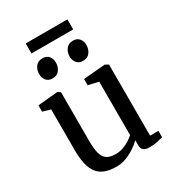

<svg xmlns="http://www.w3.org/2000/svg" viewBox="-218 -1044 1066 1177"><g transform="rotate(-30 314.5 -455.5)"><path d="M491.1 9.3Q463.5 9.3 449.7 -1.2Q435.9 -11.7 435.9 -38.2V-72.3Q417.3 -53.6 388.8 -34.3Q360.3 -15.1 326.4 -2Q292.5 11 256.9 11Q163.2 11 123.6 -39.6Q84.1 -90.3 84.1 -204.3V-493.7L28.6 -509.5V-554.3L168.9 -567.3H169.9L189 -554.7V-211.7Q189 -156.8 197.4 -123.2Q205.9 -89.5 227.9 -74.1Q250 -58.6 290.8 -58.6Q320.2 -58.6 345.4 -68Q370.6 -77.3 390.7 -90.4Q410.8 -103.4 424 -115.2V-493.7L351.7 -510.1V-554.3L503.8 -567.3H505.3L528.6 -554.7V-51.2H588L587.3 -5.7Q570.2 -1.5 546.3 3.9Q522.3 9.3 491.1 9.3ZM186.2 -653.6Q158.2 -653.6 143.1 -672.6Q128 -691.5 128 -717.9Q128 -746.7 144.6 -769.4Q161.3 -792 193.7 -792H194.7Q223 -792 238 -773.1Q252.9 -754.1 252.9 -727.7Q252.9 -698.9 236.5 -676.3Q220.1 -653.6 187.2 -653.6ZM401.9 -653.6Q374 -653.6 358.9 -672.6Q343.7 -691.5 343.7 -717.9Q343.7 -746.7 360.4 -769.4Q377.1 -792 409.5 -792H410.5Q438.8 -792 453.8 -773.1Q468.7 -754.1 468.7 -727.7Q468.7 -698.9 452.3 -676.3Q435.9 -653.6 402.9 -653.6ZM446 -922V-850.9H150.8V-922Z"/></g></svg>

Font: Merriweather Light
Style: Regular
Weight: 300
Version: Version 2.100